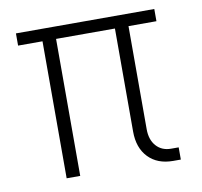

<svg xmlns="http://www.w3.org/2000/svg" viewBox="-67 -621 734 697"><g transform="rotate(-10 300.0 -272.5)"><path d="M517 5Q459 5 425.5 -30Q392 -65 392 -125V-505H175V0H125V-505H35V-550H545V-505H442V-125Q442 -86 462.5 -63Q483 -40 517 -40H545V5Z"/></g></svg>

Font: NKDuy Mono Thin
Style: Regular
Weight: 100
Monospace: yes
Designer: NKDuy
Foundry: NKDuy
Version: Version 2.251; ttfautohint (v1.8.4.7-5d5b)